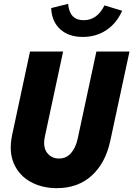

<svg xmlns="http://www.w3.org/2000/svg" viewBox="-20 -968 693 998"><path d="M275 10Q198 10 138.5 -23Q79 -56 52 -118Q25 -180 43 -266L136 -700H308L213 -257Q202 -203 225 -173.5Q248 -144 286 -144Q325 -144 349.5 -172.5Q374 -201 384 -248L481 -700H653L553 -235Q528 -120 456.5 -55Q385 10 275 10ZM410 -776Q337 -776 293 -816Q249 -856 246 -926L334 -948Q338 -905 358 -884Q378 -863 415 -863Q485 -863 523 -940L615 -912Q586 -847 533 -811.5Q480 -776 410 -776Z"/></svg>

Font: Red Hat Mono
Style: Italic
Weight: 400
Italic angle: -12°
Monospace: yes
Designer: Pentagram, MCKL
Foundry: MCKL
Version: Version 1.030